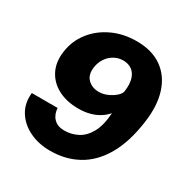

<svg xmlns="http://www.w3.org/2000/svg" viewBox="-169 -878 1006 1033"><g transform="rotate(30 334.5 -361.0)"><path d="M277.5 11Q207 11 150 -16.5Q93 -44 62.2 -93.5Q31.5 -143 38.5 -209H199Q200.5 -170.5 224 -146Q247.5 -121.5 289 -121.5Q335 -121.5 373.2 -142Q411.5 -162.5 436.5 -208.5Q461.5 -254.5 466 -331Q448 -309.5 423 -294Q398 -278.5 366.2 -270Q334.5 -261.5 297 -261.5Q223.5 -261.5 170.2 -289.5Q117 -317.5 91.2 -368.5Q65.5 -419.5 75.5 -488.5Q85.5 -559 128.5 -614.2Q171.5 -669.5 239 -701.2Q306.5 -733 389 -733Q484.5 -733 546.5 -689Q608.5 -645 633.8 -565.2Q659 -485.5 643.5 -378Q625 -245 575 -158.8Q525 -72.5 449.2 -30.8Q373.5 11 277.5 11ZM347 -394.5Q373.5 -394.5 400 -406.2Q426.5 -418 445.2 -434.8Q464 -451.5 466 -467Q472.5 -513 463.2 -544Q454 -575 432 -591Q410 -607 377.5 -607Q348.5 -607 323 -593Q297.5 -579 280.5 -554Q263.5 -529 258.5 -496.5Q251.5 -447 278 -420.8Q304.5 -394.5 347 -394.5Z"/></g></svg>

Font: Public Sans Thin ExtraBold
Style: Italic
Weight: 800
Italic angle: -8°
Version: Version 2.001